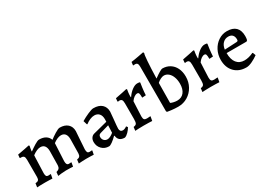

<svg xmlns="http://www.w3.org/2000/svg" viewBox="-11 -1482 3074 2233"><g transform="rotate(-30 1525.5 -365.0)"><path d="M374 -101 377 -288Q377 -335 358 -359.5Q339 -384 302 -384Q257 -384 195 -338Q195 -329 193 -303Q186 -135 186 -102Q186 -74 193.5 -62.5Q201 -51 219 -51Q228 -51 237.5 -52Q247 -53 250 -53L253 -49L243 3Q233 2 205 1Q177 0 146 0Q109 0 78.5 1Q48 2 38 3L45 -48Q74 -50 85.5 -62Q97 -74 97 -102V-332Q97 -366 86.5 -379Q76 -392 48 -392H36L33 -397L37 -438Q86 -446 134 -456Q182 -466 196 -469L204 -460Q202 -454 198 -434Q194 -414 192 -393L195 -390Q230 -416 272 -442Q314 -468 335 -468Q387 -468 421 -447Q455 -426 469 -387Q497 -410 543.5 -439Q590 -468 612 -468Q679 -468 717 -433.5Q755 -399 755 -339Q755 -315 748 -241Q739 -124 739 -103Q739 -74 746.5 -62Q754 -50 773 -50Q783 -50 792.5 -51Q802 -52 806 -52L808 -48L798 3Q788 2 759.5 1Q731 0 699 0Q674 0 640 2Q606 4 596 5L602 -45Q628 -49 639 -61.5Q650 -74 651 -101L654 -288Q654 -335 635 -359.5Q616 -384 579 -384Q533 -384 474 -340L462 -103Q462 -75 470 -62.5Q478 -50 495 -50Q505 -50 514.5 -51Q524 -52 527 -52L529 -48L520 3Q510 2 482.5 1Q455 0 424 0Q398 0 363 4Q328 8 317 10L322 -40Q350 -47 361.5 -61Q373 -75 374 -101Z M1118 -67 1112 -69Q1077 -34 1047.5 -13Q1018 8 1002 8Q945 8 907.5 -30Q870 -68 870 -125Q870 -156 885 -178Q900 -200 925 -207L1116 -256L1117 -291Q1117 -338 1094 -364Q1071 -390 1030 -390Q1003 -390 972 -377Q941 -364 911 -341L905 -345L890 -395Q937 -423 988.5 -445.5Q1040 -468 1063 -468Q1136 -468 1175 -432.5Q1214 -397 1214 -336Q1214 -324 1206 -246Q1195 -140 1195 -117Q1195 -97 1205 -85Q1215 -73 1234 -73Q1248 -73 1263.5 -80Q1279 -87 1288 -95L1303 -76Q1287 -48 1262 -22Q1237 4 1212 12Q1126 12 1118 -67ZM1110 -112 1114 -210 992 -175Q965 -166 965 -137Q965 -109 982.5 -90.5Q1000 -72 1028 -72Q1045 -72 1068 -83.5Q1091 -95 1110 -112Z M1411 -122V-332Q1411 -366 1402 -379.5Q1393 -393 1371 -393Q1364 -393 1358.5 -392Q1353 -391 1351 -390L1346 -397L1350 -437Q1396 -445 1444 -455.5Q1492 -466 1506 -469L1514 -462Q1512 -453 1508 -422Q1504 -391 1505 -363L1509 -360Q1540 -406 1579 -434.5Q1618 -463 1650 -463Q1663 -463 1672 -461.5Q1681 -460 1683 -459L1686 -453Q1683 -438 1676.5 -387.5Q1670 -337 1668 -293L1618 -290Q1618 -334 1612.5 -348Q1607 -362 1591 -362Q1571 -362 1549.5 -347Q1528 -332 1509 -305Q1508 -277 1504.5 -211.5Q1501 -146 1500 -106Q1500 -76 1509.5 -64.5Q1519 -53 1545 -53Q1559 -53 1572.5 -54.5Q1586 -56 1591 -56L1593 -51L1583 3Q1571 2 1538 1Q1505 0 1469 0Q1432 0 1398 1.5Q1364 3 1355 4L1361 -45Q1391 -48 1401 -63.5Q1411 -79 1411 -122Z M1788 -2 1778 -12V-613Q1778 -643 1769 -655.5Q1760 -668 1739 -668Q1731 -668 1724.5 -667Q1718 -666 1717 -666L1713 -670L1718 -712Q1767 -718 1821 -728.5Q1875 -739 1891 -742L1897 -726Q1890 -716 1883.5 -628Q1877 -540 1873 -399Q1915 -430 1946.5 -448.5Q1978 -467 1988 -467Q2045 -467 2088.5 -440Q2132 -413 2156 -364Q2180 -315 2180 -250Q2180 -177 2147 -117.5Q2114 -58 2057 -23.5Q2000 11 1930 11Q1884 11 1836 5Q1788 -1 1788 -2ZM2080 -212Q2080 -262 2065 -302Q2050 -342 2023 -364.5Q1996 -387 1963 -387Q1943 -387 1917 -374Q1891 -361 1871 -342L1868 -75Q1883 -67 1908 -61.5Q1933 -56 1955 -56Q2014 -56 2047 -97.5Q2080 -139 2080 -212Z M2313 -122V-332Q2313 -366 2304 -379.5Q2295 -393 2273 -393Q2266 -393 2260.5 -392Q2255 -391 2253 -390L2248 -397L2252 -437Q2298 -445 2346 -455.5Q2394 -466 2408 -469L2416 -462Q2414 -453 2410 -422Q2406 -391 2407 -363L2411 -360Q2442 -406 2481 -434.5Q2520 -463 2552 -463Q2565 -463 2574 -461.5Q2583 -460 2585 -459L2588 -453Q2585 -438 2578.5 -387.5Q2572 -337 2570 -293L2520 -290Q2520 -334 2514.5 -348Q2509 -362 2493 -362Q2473 -362 2451.5 -347Q2430 -332 2411 -305Q2410 -277 2406.5 -211.5Q2403 -146 2402 -106Q2402 -76 2411.5 -64.5Q2421 -53 2447 -53Q2461 -53 2474.5 -54.5Q2488 -56 2493 -56L2495 -51L2485 3Q2473 2 2440 1Q2407 0 2371 0Q2334 0 2300 1.5Q2266 3 2257 4L2263 -45Q2293 -48 2303 -63.5Q2313 -79 2313 -122Z M2628 -213Q2628 -282 2658.5 -340.5Q2689 -399 2741.5 -433.5Q2794 -468 2856 -468Q2934 -468 2974 -428.5Q3014 -389 3014 -312Q3014 -281 3008 -259L2995 -248H2727Q2727 -162 2763.5 -116Q2800 -70 2867 -70Q2923 -70 2987 -100L2993 -97L3007 -59Q2971 -32 2925 -10Q2879 12 2846 12Q2746 12 2687 -49.5Q2628 -111 2628 -213ZM2890 -301Q2903 -302 2907.5 -307Q2912 -312 2912 -326Q2912 -364 2893 -384.5Q2874 -405 2838 -405Q2795 -405 2765.5 -375.5Q2736 -346 2729 -293Z"/></g></svg>

Font: Alegreya Medium
Style: Regular
Weight: 500
Designer: Juan Pablo del Peral
Foundry: Huerta Tipografica
Version: Version 2.007; ttfautohint (v1.6)